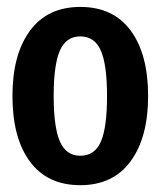

<svg xmlns="http://www.w3.org/2000/svg" viewBox="-20 -525 466 557"><path d="M212.9 12.2Q117.2 12.2 66.7 -56.4Q16.1 -125 16.1 -246.6Q16.1 -366.7 66.9 -435.8Q117.7 -504.9 212.9 -504.9Q308.6 -504.9 359.1 -436.3Q409.7 -367.7 409.7 -246.6Q409.7 -126.5 358.9 -57.1Q308.1 12.2 212.9 12.2ZM212.9 -419.4Q171.9 -419.4 153.8 -378.4Q135.7 -337.4 135.7 -246.6Q135.7 -155.8 153.8 -114.5Q171.9 -73.2 212.9 -73.2Q254.9 -73.2 272.7 -114.3Q290.5 -155.3 290.5 -246.6Q290.5 -337.4 272.5 -378.4Q254.4 -419.4 212.9 -419.4Z"/></svg>

Font: Amiri Typewriter
Style: Bold
Weight: 700
Monospace: yes
Designer: Khaled Hosny
Version: Version 1.1